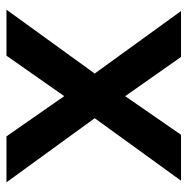

<svg xmlns="http://www.w3.org/2000/svg" viewBox="-13 -567 580 594"><g transform="rotate(90 277.0 -270.0)"><path d="M10 0 207.5 -273 14.2 -540H156.2L277.5 -367.3L397 -540H539L345.7 -273L544 0H401.8L277.5 -178.7L152.2 0Z"/></g></svg>

Font: Vela Sans GX ExtLt
Style: Regular
Weight: 200
Designer: Principal design: Mikhail Sharanda - project Manrope.
Design modification: Ravid Balaliev
Foundry: Mikhail Sharanda
Version: Version 1.001